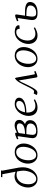

<svg xmlns="http://www.w3.org/2000/svg" viewBox="1526 -2295 777 3869"><g transform="rotate(-90 1914.5 -360.5)"><path d="M70.8 -182.1Q70.8 -218.8 79.6 -256.3Q88.4 -293.9 106.9 -329.8Q125.5 -365.7 151.4 -393.8Q177.2 -421.9 214.1 -439Q251 -456.1 293.9 -456.1Q332.5 -456.1 388.2 -435.1L337.9 -702.1H276.9L282.2 -729H415L410.2 -702.1L471.2 -372.1Q478 -331.5 478 -282.2Q478 -231.4 461.7 -180.9Q445.3 -130.4 415.8 -88.1Q386.2 -45.9 340.1 -19.5Q293.9 6.8 240.2 6.8Q163.6 6.8 117.2 -48.1Q70.8 -103 70.8 -182.1ZM136.2 -174.8Q136.2 -134.8 146.7 -100.8Q157.2 -66.9 182.4 -43.5Q207.5 -20 243.2 -20Q282.2 -20 315.2 -45.2Q348.1 -70.3 368.2 -109.6Q388.2 -148.9 399.2 -193.1Q410.2 -237.3 410.2 -278.8Q410.2 -322.3 394 -402.8Q368.7 -416 326.2 -416Q245.1 -416 190.7 -352.8Q136.2 -289.6 136.2 -174.8Z M551.8 -187Q551.8 -233.9 567.4 -280.3Q583 -326.7 611.6 -365.2Q640.1 -403.8 685.5 -428Q731 -452.1 784.7 -452.1Q864.3 -452.1 910.6 -402.3Q957 -352.5 957 -270Q957 -233.4 947 -194.8Q937 -156.2 916.7 -120.1Q896.5 -84 868.9 -55.7Q841.3 -27.3 802.7 -10.3Q764.2 6.8 720.7 6.8Q644 6.8 597.9 -48.3Q551.8 -103.5 551.8 -187ZM619.6 -176.8Q619.6 -109.4 645.8 -64.7Q671.9 -20 723.6 -20Q762.7 -20 795.7 -45.2Q828.6 -70.3 848.6 -109.6Q868.7 -148.9 879.6 -193.1Q890.6 -237.3 890.6 -278.8Q890.6 -344.2 863.3 -383.5Q835.9 -422.9 781.7 -422.9Q750.5 -422.9 723.4 -407.7Q696.3 -392.6 677.5 -367.7Q658.7 -342.8 645.5 -310.8Q632.3 -278.8 626 -244.6Q619.6 -210.4 619.6 -176.8Z M1042.5 -405.8Q1097.2 -429.2 1117.7 -436.5Q1138.2 -443.8 1150.4 -443.8Q1175.8 -443.8 1175.8 -421.9Q1175.8 -416 1174.8 -411.1L1173.8 -405.8Q1265.1 -454.1 1321.8 -454.1Q1370.1 -454.1 1401.4 -431.2Q1432.6 -408.2 1432.6 -361.8Q1432.6 -337.4 1422.9 -315.9Q1413.1 -294.4 1397.9 -280.3Q1382.8 -266.1 1370.6 -258.1Q1358.4 -250 1347.7 -245.1Q1360.4 -242.2 1372.8 -235.8Q1385.3 -229.5 1398.2 -218Q1411.1 -206.5 1419.4 -188Q1427.7 -169.4 1427.7 -146Q1427.7 -93.3 1397.7 -58.3Q1367.7 -23.4 1319.3 -8.3Q1271 6.8 1206.5 6.8Q1172.4 6.8 1146.7 1.2Q1121.1 -4.4 1105.7 -13.4Q1090.3 -22.5 1080.8 -35.9Q1071.3 -49.3 1067.9 -63.2Q1064.5 -77.1 1064.5 -94.2Q1064.5 -107.9 1070.8 -149.9L1102.5 -372.1Q1105.5 -393.1 1095.7 -393.1Q1084.5 -393.1 1048.8 -378.9ZM1131.3 -95.2Q1131.3 -55.2 1150.6 -37.6Q1169.9 -20 1211.4 -20Q1239.3 -20 1264.9 -26.9Q1290.5 -33.7 1312.3 -47.1Q1334 -60.5 1347.2 -84Q1360.4 -107.4 1360.4 -138.2Q1360.4 -163.1 1347.4 -180.2Q1334.5 -197.3 1311.5 -204.8Q1288.6 -212.4 1267.3 -215.1Q1246.1 -217.8 1218.8 -217.8H1146.5L1136.7 -150.9Q1131.3 -103.5 1131.3 -95.2ZM1150.4 -245.1Q1196.3 -245.1 1233.4 -251Q1270.5 -256.8 1300.3 -269.3Q1330.1 -281.7 1346.4 -303.5Q1362.8 -325.2 1362.8 -355Q1362.8 -384.3 1341.3 -397.2Q1319.8 -410.2 1294.4 -410.2Q1235.4 -410.2 1168.5 -372.1Z M1513.2 -172.9Q1513.2 -222.2 1531 -271.7Q1548.8 -321.3 1579.6 -361.6Q1610.4 -401.9 1656 -427Q1701.7 -452.1 1752.4 -452.1Q1811.5 -452.1 1845.9 -428.5Q1880.4 -404.8 1880.4 -367.2Q1880.4 -328.1 1855 -298.3Q1829.6 -268.6 1786.1 -251.5Q1742.7 -234.4 1691.4 -226.1Q1640.1 -217.8 1582 -217.8Q1581.1 -205.6 1581.1 -191.9Q1581.1 -120.1 1617.4 -78.1Q1653.8 -36.1 1713.4 -36.1Q1748 -36.1 1775.9 -43.9Q1803.7 -51.8 1837.4 -67.9L1846.2 -43.9Q1792 -15.6 1758.3 -4.4Q1724.6 6.8 1679.2 6.8Q1601.1 6.8 1557.1 -41.7Q1513.2 -90.3 1513.2 -172.9ZM1586.4 -245.1Q1636.2 -245.1 1676.5 -251.5Q1716.8 -257.8 1748.3 -271.5Q1779.8 -285.2 1797.1 -308.6Q1814.5 -332 1814.5 -363.8Q1814.5 -393.1 1795.7 -407.5Q1776.9 -421.9 1747.1 -421.9Q1723.1 -421.9 1699.7 -412.4Q1676.3 -402.8 1653.6 -383.1Q1630.9 -363.3 1613 -327.6Q1595.2 -292 1586.4 -245.1Z M1934.1 -12.2 1965.8 -70.8Q1982.9 -63 2002.9 -63Q2020 -63 2033.4 -75.4Q2046.9 -87.9 2074.7 -137.9Q2102.5 -188 2154.8 -297.9Q2183.6 -355.5 2207.3 -388.2Q2231 -420.9 2270 -449.2L2283.7 -426.8L2348.6 -65.9Q2350.6 -52.7 2354 -49.3Q2357.4 -45.9 2363.8 -45.9Q2372.1 -45.9 2409.7 -60.1L2417 -32.2Q2329.6 4.9 2311 4.9Q2297.9 4.9 2293 -2.7Q2288.1 -10.3 2285.6 -26.9L2228 -367.2Q2211.9 -352.1 2191.9 -310.1Q2162.1 -246.6 2142.8 -206.8Q2123.5 -167 2103 -127.7Q2082.5 -88.4 2068.1 -66.4Q2053.7 -44.4 2038.6 -26.6Q2023.4 -8.8 2010.3 -2Q1997.1 4.9 1982.9 4.9Q1967.8 4.9 1951.7 0Z M2495.6 -187Q2495.6 -233.9 2511.2 -280.3Q2526.9 -326.7 2555.4 -365.2Q2584 -403.8 2629.4 -428Q2674.8 -452.1 2728.5 -452.1Q2808.1 -452.1 2854.5 -402.3Q2900.9 -352.5 2900.9 -270Q2900.9 -233.4 2890.9 -194.8Q2880.9 -156.2 2860.6 -120.1Q2840.3 -84 2812.7 -55.7Q2785.2 -27.3 2746.6 -10.3Q2708 6.8 2664.6 6.8Q2587.9 6.8 2541.7 -48.3Q2495.6 -103.5 2495.6 -187ZM2563.5 -176.8Q2563.5 -109.4 2589.6 -64.7Q2615.7 -20 2667.5 -20Q2706.5 -20 2739.5 -45.2Q2772.5 -70.3 2792.5 -109.6Q2812.5 -148.9 2823.5 -193.1Q2834.5 -237.3 2834.5 -278.8Q2834.5 -344.2 2807.1 -383.5Q2779.8 -422.9 2725.6 -422.9Q2694.3 -422.9 2667.2 -407.7Q2640.1 -392.6 2621.3 -367.7Q2602.5 -342.8 2589.4 -310.8Q2576.2 -278.8 2569.8 -244.6Q2563.5 -210.4 2563.5 -176.8Z M2963.4 -176.8Q2963.4 -214.8 2974.4 -253.9Q2985.4 -293 3006.6 -328.4Q3027.8 -363.8 3056.6 -391.6Q3085.4 -419.4 3124.5 -435.8Q3163.6 -452.1 3206.5 -452.1Q3252.9 -452.1 3290.8 -436.5Q3328.6 -420.9 3340.3 -386.2L3338.4 -358.9L3270.5 -352.1Q3268.1 -386.2 3252.7 -404.1Q3237.3 -421.9 3201.7 -421.9Q3164.6 -421.9 3132.3 -402.3Q3100.1 -382.8 3078.4 -350.6Q3056.6 -318.4 3044.4 -277.3Q3032.2 -236.3 3032.2 -193.8Q3032.2 -120.6 3069.1 -78.4Q3106 -36.1 3165.5 -36.1Q3199.7 -36.1 3226.6 -43.7Q3253.4 -51.3 3287.6 -67.9L3296.4 -43.9Q3242.2 -15.6 3208.5 -4.4Q3174.8 6.8 3129.4 6.8Q3056.2 6.8 3009.8 -43.9Q2963.4 -94.7 2963.4 -176.8Z M3420.9 -405.8Q3478.5 -429.2 3499.3 -436.5Q3520 -443.8 3532.2 -443.8Q3558.1 -443.8 3558.1 -419.9Q3558.1 -415.5 3556.2 -401.9L3533.2 -245.1H3611.8Q3809.1 -245.1 3809.1 -146Q3809.1 -73.2 3750.7 -32.7Q3692.4 7.8 3589.8 7.8Q3557.1 7.8 3533.4 3.4Q3509.8 -1 3488.3 -12.5Q3466.8 -23.9 3455.8 -47.1Q3444.8 -70.3 3444.8 -105Q3444.8 -122.1 3450.2 -155.8L3482.9 -372.1Q3484.4 -383.3 3483.2 -388.2Q3481.9 -393.1 3476.1 -393.1Q3465.8 -393.1 3428.2 -378.9ZM3514.2 -100.1Q3514.2 -57.1 3531.5 -38.6Q3548.8 -20 3586.9 -20Q3628.4 -20 3661.9 -32.5Q3695.3 -44.9 3717 -72.8Q3738.8 -100.6 3738.8 -140.1Q3738.8 -155.3 3733.2 -167Q3727.5 -178.7 3718.3 -186.8Q3709 -194.8 3693.4 -200.7Q3677.7 -206.5 3661.9 -209.7Q3646 -212.9 3622.3 -214.8Q3598.6 -216.8 3578.1 -217.3Q3557.6 -217.8 3528.8 -217.8L3517.1 -139.2Q3514.2 -116.2 3514.2 -100.1Z"/></g></svg>

Font: Dehuti Alt
Style: Italic
Weight: 400
Version: Version 1.2